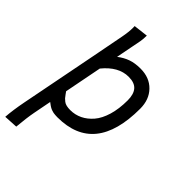

<svg xmlns="http://www.w3.org/2000/svg" viewBox="-259 -735 1025 1025"><g transform="rotate(45 253.0 -222.5)"><path d="M389.6 -326.2Q389.6 -372.1 369.4 -395.5Q349.1 -418.9 304.2 -418.9Q228 -418.9 164.1 -340.8L122.6 -127.9Q126.5 -123 133.5 -112.8Q140.6 -102.5 145.5 -97.2Q150.4 -91.8 159.2 -85Q168 -78.1 180.4 -75.2Q192.9 -72.3 209.5 -72.3Q245.1 -72.3 276.9 -87.6Q308.6 -103 334.2 -132.8Q359.9 -162.6 374.8 -212.4Q389.6 -262.2 389.6 -326.2ZM91.8 -360.8Q92.3 -362.8 109.6 -453.1Q127 -543.5 127.4 -545.4Q135.7 -588.4 135.7 -620.1Q135.7 -628.9 135.3 -632.8L217.3 -642.6Q217.3 -641.6 217 -633.5Q216.8 -625.5 216.1 -615.5Q215.3 -605.5 213.9 -598.1L185.1 -450.2Q214.4 -472.7 245.1 -483.6Q275.9 -494.6 318.4 -494.6Q386.2 -494.6 427.2 -452.4Q468.3 -410.2 468.3 -341.3Q468.3 3.4 188 3.4Q179.2 3.4 171.1 2.7Q163.1 2 157.2 1Q151.4 0 144.8 -2.4Q138.2 -4.9 135 -6.1Q131.8 -7.3 126 -11Q120.1 -14.6 118.4 -15.9Q116.7 -17.1 110.6 -21.7Q104.5 -26.4 103 -27.3L83.5 73.7Q74.2 122.6 67.9 193.8L-10.7 198.2Q-6.8 143.6 7.3 71.3Z"/></g></svg>

Font: Fantasque Sans Mono
Style: Italic
Weight: 400
Italic angle: -11°
Monospace: yes
Designer: Jany Belluz
Version: Version 1.8.0 ; ttfautohint (v1.8.2)